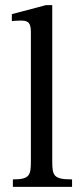

<svg xmlns="http://www.w3.org/2000/svg" viewBox="-20 -726 323 746"><path d="M260 -29C188 -29 183 -43 183 -101V-706H158L26 -671V-644C26 -644 41 -646 58 -646C83 -646 100 -644 100 -603V-101C100 -45 96 -29 30 -29V0H260Z"/></svg>

Font: STIX Two Math
Style: Regular
Weight: 400
Designer: Ross Mills, John Hudson & Paul Hanslow, Tiro Typeworks Ltd; with portions MicroPress Inc., with additions and correction
Foundry: Tiro Typeworks Ltd
Version: Version 2.02 b142